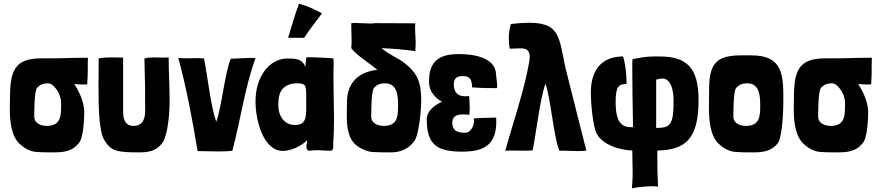

<svg xmlns="http://www.w3.org/2000/svg" viewBox="-20 -813 4762 1037"><path d="M455 -501C347 -501 335 -498 263 -498H205C62 -498 34 -435 34 -285C34 -271 33 -249 33 -223C33 -162 40 -80 85 -37C108 -15 139 4 171 7C203 10 238 10 271 10C321 10 369 5 403 -37C431 -62 435 -171 435 -206C435 -256 412 -313 381 -359C406 -357 431 -356 451 -357C454 -394 454 -422 454 -450C454 -467 454 -483 455 -501ZM233 -133C202 -133 165 -146 165 -183C165 -210 165 -322 180 -338C197 -357 214 -363 240 -363C269 -363 310 -308 310 -259C310 -196 314 -133 233 -133Z M645 -209V-502C623 -502 604 -503 584 -503C561 -503 538 -502 513 -498C513 -453 512 -396 512 -338C512 -222 516 -101 543 -57C579 2 608 10 729 10C779 10 820 5 854 -37C880 -70 896 -163 896 -272C896 -362 891 -414 891 -503C878 -502 867 -502 857 -502C836 -502 821 -503 806 -503C792 -503 778 -502 760 -497C764 -365 764 -311 764 -219C764 -193 763 -133 701 -133C673 -133 645 -146 645 -209Z M1047 3C1078 3 1120 5 1161 5C1188 5 1214 4 1235 1C1280 -167 1304 -348 1360 -499C1349 -500 1339 -500 1329 -500C1291 -500 1262 -496 1226 -496C1194 -415 1177 -234 1148 -155C1119 -234 1101 -402 1082 -497C1070 -499 1058 -499 1045 -499C1025 -499 1005 -498 985 -498C971 -498 957 -499 943 -500C986 -343 1020 -164 1047 3Z M1595 -793C1573 -735 1555 -670 1536 -609H1623C1652 -654 1676 -682 1719 -741C1676 -764 1638 -782 1595 -793ZM1507 2C1554 2 1607 -24 1639 -56C1639 -43 1635 -36 1635 -21C1635 -10 1638 -2 1647 1C1662 1 1675 -2 1690 -2C1711 -2 1734 1 1755 1H1767C1779 -1 1780 -13 1780 -26C1780 -30 1780 -35 1780 -40C1783 -83 1784 -126 1784 -169C1784 -244 1781 -318 1781 -393C1781 -417 1781 -440 1782 -464V-474C1782 -482 1781 -490 1780 -498C1737 -501 1705 -502 1682 -503C1677 -503 1662 -504 1650 -504C1641 -504 1634 -503 1634 -502C1634 -486 1629 -472 1630 -451C1611 -497 1576 -497 1528 -497C1434 -494 1360 -399 1360 -266C1360 -159 1404 2 1507 2ZM1572 -138C1516 -138 1483 -186 1483 -246C1483 -263 1484 -282 1489 -299C1496 -332 1527 -363 1582 -363C1630 -363 1634 -355 1634 -291C1634 -276 1634 -258 1634 -236C1634 -175 1631 -138 1572 -138Z M2159 -477C2128 -500 2083 -517 2040 -553C2110 -550 2165 -545 2223 -537C2224 -554 2225 -569 2225 -581C2225 -612 2222 -631 2222 -660C2222 -668 2222 -677 2223 -687C2115 -687 2077 -688 2005 -688C2000 -687 1992 -686 1982 -686C1957 -686 1920 -689 1896 -689C1887 -689 1880 -688 1877 -687C1877 -653 1879 -624 1879 -596C1879 -582 1879 -568 1877 -553C1906 -514 1966 -479 2018 -436C1905 -423 1854 -356 1854 -260C1854 -240 1853 -215 1853 -189C1853 -129 1860 -63 1905 -28C1928 -10 1959 5 1991 8C2023 10 2058 10 2091 10C2141 10 2182 -6 2216 -48C2244 -83 2255 -224 2255 -272C2255 -371 2234 -420 2159 -477ZM2053 -133C2022 -133 1985 -146 1985 -183C1985 -210 1985 -322 2000 -338C2017 -357 2034 -363 2060 -363C2127 -363 2130 -294 2130 -242C2130 -185 2127 -133 2053 -133Z M2478 -402C2515 -402 2528 -390 2530 -341C2585 -337 2625 -337 2664 -337C2665 -341 2665 -346 2665 -351C2665 -372 2660 -394 2659 -415C2653 -506 2530 -521 2459 -521C2352 -521 2297 -483 2297 -372C2297 -320 2329 -285 2367 -263C2325 -244 2285 -214 2285 -168C2285 -26 2346 6 2478 6C2599 6 2667 -34 2660 -176L2659 -178C2645 -178 2542 -175 2539 -173L2540 -162C2541 -136 2524 -96 2492 -96C2446 -96 2423 -109 2423 -151C2423 -187 2450 -195 2481 -195C2492 -195 2504 -194 2515 -193C2516 -207 2517 -218 2517 -229C2517 -248 2515 -267 2514 -294C2506 -294 2498 -293 2490 -293C2452 -293 2431 -316 2431 -357C2431 -392 2450 -402 2478 -402Z M2709 2C2723 0 2737 0 2751 0C2773 0 2795 1 2816 1C2830 1 2844 0 2857 -1C2876 -97 2897 -281 2926 -361C2955 -281 2969 -79 3001 1C3033 0 3064 3 3100 3C3115 3 3131 2 3147 1C3126 -79 3060 -346 3042 -415C2997 -590 3020 -690 2840 -690C2812 -690 2778 -688 2739 -683C2732 -660 2728 -632 2728 -605C2728 -585 2730 -566 2733 -550C2754 -550 2773 -552 2790 -552C2820 -552 2841 -545 2841 -506C2841 -499 2840 -491 2839 -482C2811 -321 2750 -149 2709 2Z M3530 0C3688 -2 3753 -70 3753 -273C3753 -451 3686 -508 3541 -508C3510 -508 3478 -511 3396 -493C3395 -485 3395 -465 3395 -436C3395 -363 3397 -236 3399 -126C3339 -123 3305 -149 3305 -264C3305 -349 3324 -359 3364 -359C3364 -437 3351 -495 3345 -508C3256 -508 3171 -463 3171 -311C3171 -261 3181 -141 3200 -97C3224 -42 3305 -4 3395 0C3396 59 3397 95 3397 120C3397 159 3395 172 3393 204C3419 198 3473 193 3507 193C3521 193 3532 194 3534 196C3531 142 3530 87 3530 0ZM3524 -383C3532 -385 3548 -389 3559 -389C3580 -389 3618 -371 3618 -264C3618 -139 3600 -122 3524 -122ZM3534 196V198C3535 197 3535 197 3534 196Z M4047 10C4097 10 4145 5 4179 -37C4207 -72 4211 -224 4211 -272C4211 -408 4208 -514 4039 -514H3981C3838 -514 3810 -458 3810 -325C3810 -299 3809 -269 3809 -237C3809 -162 3816 -80 3861 -37C3884 -15 3915 4 3947 7C3979 10 4014 10 4047 10ZM4009 -133C3978 -133 3941 -146 3941 -183C3941 -210 3941 -322 3956 -338C3973 -357 3990 -363 4016 -363C4083 -363 4086 -294 4086 -242C4086 -185 4083 -133 4009 -133Z M4689 -501C4581 -501 4569 -498 4497 -498H4439C4296 -498 4268 -435 4268 -285C4268 -271 4267 -249 4267 -223C4267 -162 4274 -80 4319 -37C4342 -15 4373 4 4405 7C4437 10 4472 10 4505 10C4555 10 4603 5 4637 -37C4665 -62 4669 -171 4669 -206C4669 -256 4646 -313 4615 -359C4640 -357 4665 -356 4685 -357C4688 -394 4688 -422 4688 -450C4688 -467 4688 -483 4689 -501ZM4467 -133C4436 -133 4399 -146 4399 -183C4399 -210 4399 -322 4414 -338C4431 -357 4448 -363 4474 -363C4503 -363 4544 -308 4544 -259C4544 -196 4548 -133 4467 -133Z"/></svg>

Font: HEYCLAY
Style: Regular
Weight: 400
Designer: Marcelo Magalhaes
Foundry: Marcelo Magalhães
Version: Version 1.300;hotconv 1.0.109;makeotfexe 2.5.65596